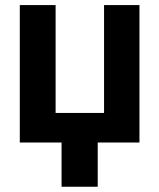

<svg xmlns="http://www.w3.org/2000/svg" viewBox="-20 -550 615 741"><path d="M357.1 -53.6V170.7H217.6V-53.6ZM518.2 0H56.4V-530.4H194.6V-114.1H381.6V-530.4H518.2Z"/></svg>

Font: Pretendard Variable
Style: Regular
Weight: 400
Designer: Base glyphs from Inter by Rasmus Andersson; Hangul glyphs from Noto Sans CJK(Source Han Sans) by Jang Soo-young and Kang
Foundry: Kil Hyung-jin
Version: Version 1.100;FEAKit 1.0